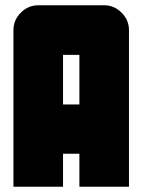

<svg xmlns="http://www.w3.org/2000/svg" viewBox="-20 -708 540 728"><path d="M281 -312V-500H219V-312ZM469 0H281V-125H219V0H31V-594Q31 -632 59 -660Q87 -688 125 -688H375Q413 -688 441 -660Q469 -632 469 -594Z"/></svg>

Font: CostaRica
Style: Normal
Weight: 900
Version: Version 1.3